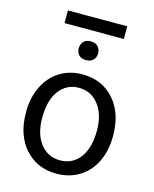

<svg xmlns="http://www.w3.org/2000/svg" viewBox="-126 -931 821 1024"><g transform="rotate(15 285.0 -418.5)"><path d="M44.4 0ZM44.4 -269Q44.4 -346.7 75 -408.7Q105.5 -470.7 159.9 -504.4Q214.4 -538.1 284.2 -538.1Q392.1 -538.1 458.7 -463.4Q525.4 -388.7 525.4 -264.6V-258.3Q525.4 -181.2 495.8 -119.9Q466.3 -58.6 411.4 -24.4Q356.4 9.8 285.2 9.8Q177.7 9.8 111.1 -64.9Q44.4 -139.6 44.4 -262.7ZM135.3 -258.3Q135.3 -170.4 176 -117.2Q216.8 -64 285.2 -64Q354 -64 394.5 -117.9Q435.1 -171.9 435.1 -269Q435.1 -356 393.8 -409.9Q352.5 -463.9 284.2 -463.9Q217.3 -463.9 176.3 -410.6Q135.3 -357.4 135.3 -258.3ZM227.5 -667.5Q227.5 -689.5 241 -704.6Q254.4 -719.7 280.8 -719.7Q307.1 -719.7 320.8 -704.6Q334.5 -689.5 334.5 -667.5Q334.5 -645.5 320.8 -630.9Q307.1 -616.2 280.8 -616.2Q254.4 -616.2 241 -630.9Q227.5 -645.5 227.5 -667.5ZM447.3 -777.3H119.6V-847.2H447.3Z"/></g></svg>

Font: Roboto
Style: Regular
Weight: 400
Designer: Google
Version: Version 2.134; 2016; ttfautohint (v1.6)